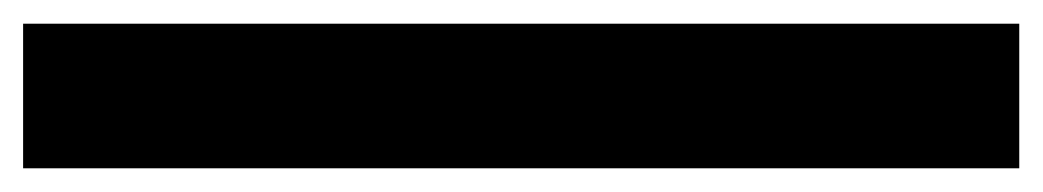

<svg xmlns="http://www.w3.org/2000/svg" viewBox="-20 1 880 162"><path d="M-0.5 143H840V21H-0.5Z"/></svg>

Font: Anybody Expanded
Style: Bold
Weight: 700
Width: 7
Designer: Tyler Finck
Foundry: Etcetera Type Company
Version: Version 1.113;gftools[0.9.25]